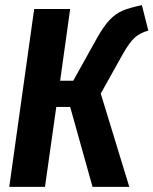

<svg xmlns="http://www.w3.org/2000/svg" viewBox="-20 -727 597 747"><path d="M557 -608Q525 -599 504.5 -581Q484 -563 457 -515L372 -363L483 0H340L253 -311H199L155 0H16L113 -692H253L214 -413H265L358 -580Q384 -626 407 -650Q430 -674 457 -685.5Q484 -697 532 -707Z"/></svg>

Font: Fira Sans Extra Condensed SemiBold
Style: Italic
Weight: 600
Width: 3
Italic angle: -8°
Designer: Carrois Corporate & Edenspiekermann AG
Foundry: Carrois Corporate GbR & Edenspiekermann AG
Version: Version 4.203